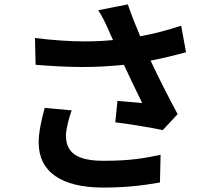

<svg xmlns="http://www.w3.org/2000/svg" viewBox="-20 -799 996 868"><path d="M182.2 -311.1C166.2 -256 154.8 -196.7 154.8 -154.8C154.8 -22.7 257.1 49 447.1 49C571 49 650.2 34.8 703.1 25.9L706 -99.1C636 -85.2 579.2 -72.1 447.1 -72.1C313.9 -72.1 278.1 -119.3 278.1 -187.1C278.1 -215.2 293 -270.2 304 -300.1ZM799 -682.9C739 -663 680 -647 614 -634.9C593 -683.9 574.9 -729 557.9 -779.1L424 -752.8C445 -719.8 453.8 -701 470.9 -663C476.9 -648.1 484 -632.8 491.1 -617.9C451 -614 409.1 -611.9 362.9 -611.9C295.1 -611.9 219.1 -617.2 138.1 -627.1L141 -506C217 -500 286.9 -496.1 354 -496.1C420.1 -496.1 482.2 -500 540.1 -506C568.2 -446 599.8 -380 622.9 -333.1C594.8 -335.2 543 -340.2 511 -343L501.1 -246.1C571 -237.2 664.1 -221.9 715.9 -210.9L783 -283C742.2 -359 696.7 -447.8 660.9 -524.9C718 -535.9 773.1 -549.7 821 -562.9Z"/></svg>

Font: Karasuma Gothic
Style: Bold
Weight: 700
Designer: Rasmus Andersson / Ryoko Nishizuka
Foundry: Genbu
Version: Version 1.00